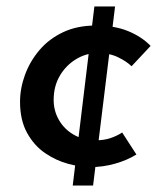

<svg xmlns="http://www.w3.org/2000/svg" viewBox="-20 -506 505 594"><path d="M272 -486H336L268 68H205ZM402 -28Q373 -10 335.5 0.5Q298 11 260 11Q229 11 191.5 1Q154 -9 120 -32Q86 -55 64 -94.5Q42 -134 42 -191Q42 -233 57.5 -275Q73 -317 102.5 -351.5Q132 -386 175.5 -406.5Q219 -427 276 -427Q335 -427 377 -409.5Q419 -392 446 -364L387 -301Q372 -316 345 -329Q318 -342 282 -342Q247 -342 215.5 -323Q184 -304 165 -271.5Q146 -239 146 -197Q146 -163 162.5 -134.5Q179 -106 208.5 -89Q238 -72 278 -72Q301 -72 321 -78.5Q341 -85 358 -96Z"/></svg>

Font: Josefin Sans Thin Medium
Style: Italic
Weight: 500
Italic angle: -7°
Version: Version 2.000